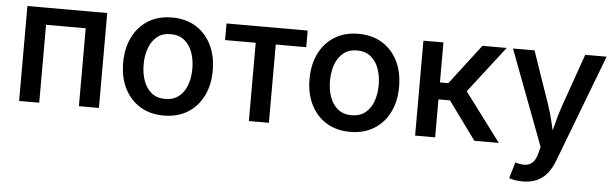

<svg xmlns="http://www.w3.org/2000/svg" viewBox="-48 -722 3519 1100"><g transform="rotate(5 1711.0 -172.5)"><path d="M529.3 -545.9V0H414.1V-448.2H186V0H70.3V-545.9Z M902.3 11.2Q824.2 11.2 766.6 -23.9Q709 -59.1 677 -122.6Q645 -186 645 -270Q645 -355 677 -418.7Q709 -482.4 766.6 -517.6Q824.2 -552.7 902.3 -552.7Q980.5 -552.7 1038.3 -517.6Q1096.2 -482.4 1128.2 -418.7Q1160.2 -355 1160.2 -270Q1160.2 -186 1128.2 -122.6Q1096.2 -59.1 1038.3 -23.9Q980.5 11.2 902.3 11.2ZM902.3 -84.5Q950.2 -84.5 981.4 -109.6Q1012.7 -134.8 1027.8 -177Q1043 -219.2 1043 -270.5Q1043 -321.8 1027.8 -364Q1012.7 -406.2 981.4 -431.6Q950.2 -457 902.3 -457Q855 -457 824 -431.6Q793 -406.2 777.8 -364Q762.7 -321.8 762.7 -270.5Q762.7 -219.2 777.8 -177Q793 -134.8 824 -109.6Q855 -84.5 902.3 -84.5Z M1391.6 0V-450.2H1215.3V-545.9H1682.1V-450.2H1506.8V0Z M1974.1 11.2Q1896 11.2 1838.4 -23.9Q1780.8 -59.1 1748.8 -122.6Q1716.8 -186 1716.8 -270Q1716.8 -355 1748.8 -418.7Q1780.8 -482.4 1838.4 -517.6Q1896 -552.7 1974.1 -552.7Q2052.2 -552.7 2110.1 -517.6Q2168 -482.4 2200 -418.7Q2231.9 -355 2231.9 -270Q2231.9 -186 2200 -122.6Q2168 -59.1 2110.1 -23.9Q2052.2 11.2 1974.1 11.2ZM1974.1 -84.5Q2022 -84.5 2053.2 -109.6Q2084.5 -134.8 2099.6 -177Q2114.7 -219.2 2114.7 -270.5Q2114.7 -321.8 2099.6 -364Q2084.5 -406.2 2053.2 -431.6Q2022 -457 1974.1 -457Q1926.8 -457 1895.8 -431.6Q1864.7 -406.2 1849.6 -364Q1834.5 -321.8 1834.5 -270.5Q1834.5 -219.2 1849.6 -177Q1864.7 -134.8 1895.8 -109.6Q1926.8 -84.5 1974.1 -84.5Z M2347.7 0V-545.9H2462.9V-315.9H2511.2L2687 -545.9H2826.7L2620.1 -278.8L2829.1 0H2688.5L2529.3 -218.3H2462.9V0Z M2905.8 195.8 2933.1 103.5 2946.8 106.9Q2974.6 114.3 2997.1 110.8Q3019.5 107.4 3035.4 90.6Q3051.3 73.7 3059.6 40L3069.8 2.4L2862.8 -545.9H2986.8L3091.8 -241.2Q3109.4 -189 3121.1 -137.2Q3132.8 -85.4 3146.5 -33.2H3113.3Q3127.4 -85.4 3140.4 -137.5Q3153.3 -189.5 3170.9 -241.2L3278.3 -545.9H3401.4L3165 73.7Q3148.4 117.2 3124 147.2Q3099.6 177.2 3065.2 192.6Q3030.8 208 2984.4 208Q2958.5 208 2937.5 204.1Q2916.5 200.2 2905.8 195.8Z"/></g></svg>

Font: Inter
Style: 540
Weight: 540
Designer: Rasmus Andersson
Foundry: rsms
Version: Version 4.001;git-66647c0bb